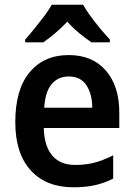

<svg xmlns="http://www.w3.org/2000/svg" viewBox="-20 -786 569 816"><path d="M272 -552Q373 -552 430 -486Q487 -420 487 -308V-242H166Q168 -165 202 -125Q236 -85 299 -85Q345 -85 382.5 -95Q420 -105 461 -126V-27Q424 -8 384 1Q344 10 292 10Q176 10 110.5 -62Q45 -134 45 -267Q45 -406 106 -479Q167 -552 272 -552ZM272 -461Q227 -461 199.5 -428.5Q172 -396 168 -328H372Q372 -386 347.5 -423.5Q323 -461 272 -461ZM333 -766Q345 -744 365 -717Q385 -690 406.5 -664Q428 -638 447 -618V-606H369Q345 -622 317.5 -644.5Q290 -667 266 -694Q241 -667 214 -644.5Q187 -622 164 -606H87V-618Q105 -638 126.5 -664.5Q148 -691 168 -717.5Q188 -744 200 -766Z"/></svg>

Font: Noto Sans Malayalam SemiCondensed SemiBold
Style: Regular
Weight: 600
Width: 4
Designer: Jelle Bosma - Monotype Design Team
Foundry: Monotype Imaging Inc.
Version: Version 2.104; ttfautohint (v1.8.4.7-5d5b)